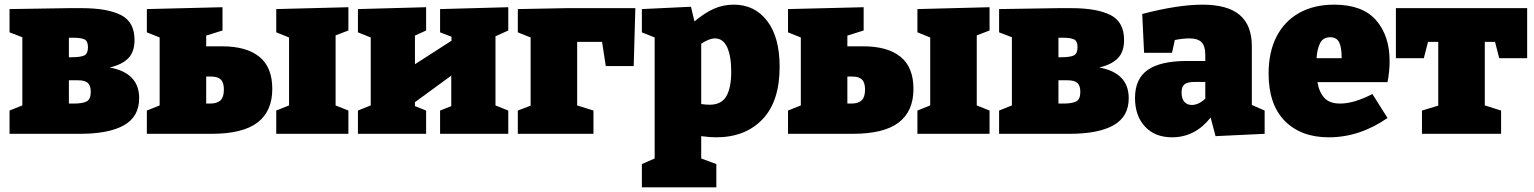

<svg xmlns="http://www.w3.org/2000/svg" viewBox="-20 -575 6591 825"><path d="M578 -153Q578 -74 513 -37Q448 0 323 0H21V-100L76 -122V-415L21 -436V-536L276 -540H331Q441 -540 499.5 -510.5Q558 -481 558 -403Q558 -352 531 -324.5Q504 -297 451 -285Q578 -262 578 -153ZM276 -413V-329H286Q327 -329 342.5 -337Q358 -345 358 -372Q358 -398 343.5 -405.5Q329 -413 291 -413ZM296 -130Q336 -130 353 -139.5Q370 -149 370 -180Q370 -207 357.5 -218.5Q345 -230 316 -230H276V-130Z M934 -376Q1039 -376 1094.5 -331Q1150 -286 1150 -193Q1150 -97 1086.5 -48.5Q1023 0 889 0H611V-100L666 -122V-414L611 -436V-536L936 -544V-444L866 -422V-376ZM1477 -544V-444L1422 -423V-122L1477 -100V0H1167V-100L1222 -122V-414L1167 -436V-536ZM883 -130Q913 -130 927.5 -144Q942 -158 942 -190Q942 -220 929 -233Q916 -246 888 -246H866V-130Z M2164 -544V-444L2109 -419V-122L2164 -100V0H1871V-100L1919 -119V-250L1763 -136V-119L1811 -100V0H1518V-100L1573 -122V-414L1518 -436V-536L1811 -544V-444L1763 -422V-299L1920 -400V-417L1871 -436V-536Z M2205 -536 2416 -540H2710L2703 -291H2583L2567 -395H2460V-122L2530 -100V0H2205V-100L2260 -121V-414L2205 -436Z M2993 10V106L3058 130V230H2738V130L2793 106V-414L2738 -436V-536L2949 -546L2964 -483Q3008 -520 3048 -537.5Q3088 -555 3133 -555Q3223 -555 3276.5 -485Q3330 -415 3330 -288Q3330 -139 3256 -62Q3182 15 3057 15Q3030 15 2993 10ZM3052 -410Q3027 -410 2993 -387V-128Q3013 -125 3029 -125Q3080 -125 3101 -161.5Q3122 -198 3122 -267Q3122 -334 3104.5 -372Q3087 -410 3052 -410Z M3689 -376Q3794 -376 3849.5 -331Q3905 -286 3905 -193Q3905 -97 3841.5 -48.5Q3778 0 3644 0H3366V-100L3421 -122V-414L3366 -436V-536L3691 -544V-444L3621 -422V-376ZM4232 -544V-444L4177 -423V-122L4232 -100V0H3922V-100L3977 -122V-414L3922 -436V-536ZM3638 -130Q3668 -130 3682.5 -144Q3697 -158 3697 -190Q3697 -220 3684 -233Q3671 -246 3643 -246H3621V-130Z M4830 -153Q4830 -74 4765 -37Q4700 0 4575 0H4273V-100L4328 -122V-415L4273 -436V-536L4528 -540H4583Q4693 -540 4751.5 -510.5Q4810 -481 4810 -403Q4810 -352 4783 -324.5Q4756 -297 4703 -285Q4830 -262 4830 -153ZM4528 -413V-329H4538Q4579 -329 4594.5 -337Q4610 -345 4610 -372Q4610 -398 4595.5 -405.5Q4581 -413 4543 -413ZM4548 -130Q4588 -130 4605 -139.5Q4622 -149 4622 -180Q4622 -207 4609.5 -218.5Q4597 -230 4568 -230H4528V-130Z M5359 -124 5414 -100V0L5203 10L5182 -70Q5115 15 5016 15Q4943 15 4900 -31Q4857 -77 4857 -154Q4857 -236 4911.5 -274.5Q4966 -313 5081 -313H5159V-339Q5159 -377 5143 -393.5Q5127 -410 5091 -410Q5062 -410 5028 -403L5016 -348H4896L4888 -515Q5042 -555 5147 -555Q5254 -555 5306.5 -511Q5359 -467 5359 -376ZM5101 -124Q5130 -124 5159 -151V-223H5114Q5083 -223 5070 -213Q5057 -203 5057 -178Q5057 -151 5069 -137.5Q5081 -124 5101 -124Z M5942 -222H5641Q5648 -179 5670.5 -154.5Q5693 -130 5738 -130Q5798 -130 5877 -171L5942 -68Q5822 15 5690 15Q5570 15 5500.5 -55.5Q5431 -126 5431 -259Q5431 -351 5465 -417.5Q5499 -484 5562.5 -519.5Q5626 -555 5713 -555Q5834 -555 5892.5 -488.5Q5951 -422 5951 -312Q5951 -269 5942 -222ZM5637 -325H5745Q5745 -372 5734 -393.5Q5723 -415 5696 -415Q5666 -415 5653 -391Q5640 -367 5637 -325Z M6422 -325 6404 -395H6360V-122L6430 -100V0H6090V-100L6160 -121V-395H6116L6098 -325H5978V-540H6542V-325Z"/></svg>

Font: Bitter Pro Black
Style: Regular
Weight: 900
Designer: Sol Matas, and Bitter project Authors
Foundry: Sol Matas
Version: Version 1.010